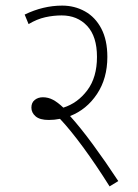

<svg xmlns="http://www.w3.org/2000/svg" viewBox="-20 -652 493 685"><path d="M402 -6 371 13Q322 -65 276 -127.5Q230 -190 194 -228Q174 -224 154 -224Q122 -224 107 -237Q92 -250 92 -268Q92 -286 104 -295.5Q116 -305 133 -305Q152 -305 169 -296Q186 -287 206 -268Q257 -284 291.5 -330Q326 -376 326 -449Q326 -522 291 -559.5Q256 -597 200 -597Q171 -597 141.5 -590.5Q112 -584 82 -566L68 -600Q134 -632 202 -632Q246 -632 283 -611.5Q320 -591 341.5 -550Q363 -509 363 -449Q363 -372 326 -316.5Q289 -261 230 -238Q267 -197 311.5 -136.5Q356 -76 402 -6Z"/></svg>

Font: Noto Sans Condensed ExtraLight
Style: Italic
Weight: 200
Width: 3
Italic angle: -12°
Designer: Monotype Design Team
Foundry: Monotype Imaging Inc.
Version: Version 2.013; ttfautohint (v1.8.4.7-5d5b)